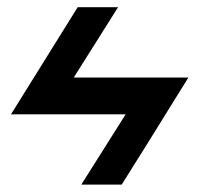

<svg xmlns="http://www.w3.org/2000/svg" viewBox="-20 -500 540 520"><path d="M190.4 -480.5Q144.5 -407.2 9.8 -190.4Q87.9 -190.4 320.3 -190.4Q290 -142.6 200.2 0Q227.5 0 309.6 0Q355.5 -72.3 490.2 -290Q412.1 -290 179.7 -290Q210 -337.9 299.8 -480.5Q272.5 -480.5 190.4 -480.5Z"/></svg>

Font: Alibu-Mazigh Belkasim 1
Style: Bold
Weight: 400
Designer: Mazigh Moubarik Belkasim
Version: Version 1.0